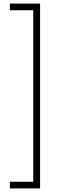

<svg xmlns="http://www.w3.org/2000/svg" viewBox="-20 -888 336 1068"><path d="M35 160V123H165V-831H35V-868H203V160Z"/></svg>

Font: Encode Sans Normal
Style: Thin
Weight: 100
Designer: Pablo Impallari, Andres Torresi
Foundry: Pablo Impallari, Andres Torresi
Version: Version 1.000; ttfautohint (v1.00) -l 8 -r 50 -G 200 -x 14 -